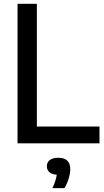

<svg xmlns="http://www.w3.org/2000/svg" viewBox="-20 -760 551 1018"><path d="M73 0V-740H175.5V-89H507.5V0ZM352.5 137Q352.5 159.5 344 187.2Q335.5 215 321.5 237.5H258Q276.5 198 281 166.5Q255 164.5 241.8 152.8Q228.5 141 228.5 121.5Q228.5 100.5 244 88.5Q259.5 76.5 289.5 76.5Q352.5 76.5 352.5 137Z"/></svg>

Font: Encode Sans Semi Condensed Medium
Style: Regular
Weight: 500
Width: 4
Designer: Multiple Designers
Foundry: Impallari Type
Version: Version 2.000